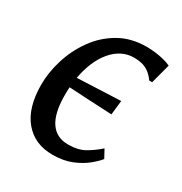

<svg xmlns="http://www.w3.org/2000/svg" viewBox="-141 -673 748 789"><g transform="rotate(30 233.5 -279.0)"><path d="M216.2 10Q131.6 10 82.5 -48.3Q33.5 -106.6 32.7 -214.4Q32.3 -273.1 51.2 -334.9Q70 -396.8 107.6 -449.8Q145.2 -502.9 201.4 -535.4Q257.5 -568 331.6 -568Q350.4 -568 371.4 -565.5Q392.5 -563 412.5 -558Q432.5 -553.1 447.3 -545.9L422.6 -453H408.7Q393.5 -474.2 377.4 -485Q361.3 -495.9 344.2 -499.7Q327.1 -503.5 308.4 -503.5Q278 -503.5 251.5 -490Q225.1 -476.5 204.1 -451.5Q183 -426.6 168.1 -392Q153.2 -357.4 145.4 -314.8Q137.6 -272.2 138.1 -223.6Q138.9 -140.8 167.4 -99.6Q195.9 -58.4 250.9 -58.4Q297.8 -58.4 328.9 -76.2Q360.1 -94 389.1 -119.7L409.9 -81.1Q397.4 -64.9 371.3 -43.4Q345.2 -21.8 306.4 -5.9Q267.5 10 216.2 10ZM343.6 -254.8Q289.9 -257 234.4 -260.1Q178.8 -263.3 117 -266.7L121.2 -312.6Q183.9 -315.6 238.8 -317.8Q293.6 -319.9 351.2 -322.5Z"/></g></svg>

Font: Merriweather 7pt Light
Style: Italic
Weight: 300
Italic angle: -7.8°
Designer: Eben Sorkin
Foundry: Eben Sorkin
Version: Version 2.200;gftools[0.9.31]